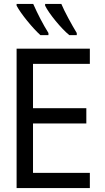

<svg xmlns="http://www.w3.org/2000/svg" viewBox="-20 -963 540 983"><path d="M335 -783H373V-794C348 -835 309 -906 294 -943H211V-934C230 -894 294 -816 335 -783ZM187 -783H228V-794C200 -839 174 -889 150 -943H65V-934C87 -892 148 -818 187 -783ZM65 0H440V-78H149V-331H422V-409H149V-636H440V-714H65Z"/></svg>

Font: Noto Sans Mono ExtraCondensed
Style: Regular
Weight: 400
Width: 2
Designer: Monotype Design Team
Foundry: Monotype Imaging Inc.
Version: Version 2.014